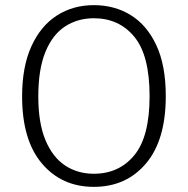

<svg xmlns="http://www.w3.org/2000/svg" viewBox="-20 -716 731 747"><path d="M345 11Q220 11 143 -80Q66 -171 66 -341Q66 -456 102 -535.5Q138 -615 201 -655.5Q264 -696 345 -696Q426 -696 489 -657Q552 -618 588.5 -539.5Q625 -461 625 -342Q625 -171 548 -80Q471 11 345 11ZM345 -40Q443 -40 502.5 -112Q562 -184 562 -342Q562 -501 502.5 -573Q443 -645 345 -645Q282 -645 233 -613Q184 -581 156.5 -513.5Q129 -446 129 -341Q129 -237 157 -170.5Q185 -104 233.5 -72Q282 -40 345 -40Z"/></svg>

Font: Trujillo Light
Style: Regular
Weight: 300
Designer: Fira Sans original fonts by bBox Type GmbH, Carrois Corporate GbR, & Edenspiekermann AG / Changes by Cristiano Sobral
Foundry: Fira Sans original fonts by bBox Type GmbH, Carrois Corporate GbR, & Edenspiekermann AG / Changes by Cristiano Sobral
Version: Version 4.301;July 28, 2020;FontCreator 13.0.0.2655 64-bit